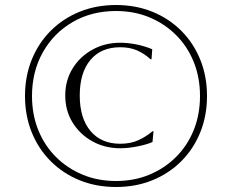

<svg xmlns="http://www.w3.org/2000/svg" viewBox="-20 -734 928 768"><path d="M80 -350Q80 -429 107 -495.5Q134 -562 183 -611Q232 -660 298.5 -687Q365 -714 444 -714Q523 -714 589.5 -687Q656 -660 705 -611Q754 -562 781 -495.5Q808 -429 808 -350Q808 -271 781 -204.5Q754 -138 705 -89Q656 -40 589.5 -13Q523 14 444 14Q365 14 298.5 -13Q232 -40 183 -89Q134 -138 107 -204.5Q80 -271 80 -350ZM108 -350Q108 -276 133 -214Q158 -152 203.5 -106.5Q249 -61 310 -35.5Q371 -10 444 -10Q517 -10 578 -35.5Q639 -61 684.5 -106.5Q730 -152 755 -214Q780 -276 780 -350Q780 -424 755 -486Q730 -548 684.5 -593.5Q639 -639 578 -664.5Q517 -690 444 -690Q347 -690 271 -646Q195 -602 151.5 -525Q108 -448 108 -350ZM594 -209 590 -166Q568 -156 530.5 -148.5Q493 -141 461 -141Q399 -141 349 -169Q299 -197 270 -244.5Q241 -292 241 -352Q241 -412 270 -459.5Q299 -507 349 -535Q399 -563 461 -563Q491 -563 524.5 -556.5Q558 -550 589 -537L586 -497H582Q557 -520 528 -532.5Q499 -545 461 -545Q384 -545 341.5 -494Q299 -443 299 -352Q299 -261 342 -210Q385 -159 461 -159Q502 -159 533 -173Q564 -187 590 -209Z"/></svg>

Font: Aboreto
Style: Regular
Weight: 400
Designer: Dominik Jáger
Foundry: Dominik Jáger
Version: Version 1.001; ttfautohint (v1.8.4.7-5d5b)